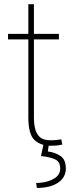

<svg xmlns="http://www.w3.org/2000/svg" viewBox="-20 -691 356 923"><path d="M143.1 -528.3V-670.9H116.2V-528.3H18.6V-501.5H116.2V-126.5C116.2 -73.2 126 -37.6 145 -18.6C156.7 -7.3 171.4 1 188.5 5.4L177.2 59.1C207.5 62.5 230.5 67.9 246.1 75.7C261.7 83.5 269.5 98.1 269.5 119.6C269.5 135.7 263.7 148.9 251.5 159.2C227.5 179.7 189 188.5 153.8 188.5L157.2 212.4C200.2 212.4 234.4 204.1 259.3 187C284.2 169.9 296.4 147.5 296.4 119.6C296.4 89.8 287.6 69.3 269.5 58.1C251.5 46.4 231.9 39.6 210 37.1L213.9 9.3C217.3 9.8 220.7 9.8 224.1 9.8C237.8 9.8 265.1 8.3 279.3 3.9L274.9 -21C256.8 -18.6 242.7 -16.6 222.7 -16.6C180.2 -16.6 143.1 -33.2 143.1 -126.5V-501.5H263.2V-528.3Z"/></svg>

Font: Vazirmatn Thin
Style: Regular
Weight: 100
Designer: Saber Rastikerdar
Foundry: Saber Rastikerdar
Version: Version 33.003